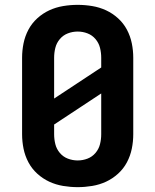

<svg xmlns="http://www.w3.org/2000/svg" viewBox="-20 -763 640 791"><path d="M300 8Q270 8 240 3Q210 -2 183 -14.5Q156 -27 133.5 -47.5Q111 -68 97 -94.5Q83 -121 77 -150.5Q71 -180 71 -210V-525Q71 -555 77 -584.5Q83 -614 97 -640.5Q111 -667 133.5 -687.5Q156 -708 183 -720.5Q210 -733 240 -738Q270 -743 300 -743Q330 -743 360 -738Q390 -733 417 -720.5Q444 -708 466.5 -687.5Q489 -667 503 -640.5Q517 -614 523 -584.5Q529 -555 529 -525V-210Q529 -180 523 -150.5Q517 -121 503 -94.5Q489 -68 466.5 -47.5Q444 -27 417 -14.5Q390 -2 360 3Q330 8 300 8ZM203 -357 397 -485V-525Q397 -546 392 -566Q387 -586 373.5 -602Q360 -618 340.5 -625.5Q321 -633 300 -633Q279 -633 259.5 -625.5Q240 -618 226.5 -602Q213 -586 208 -566Q203 -546 203 -525ZM300 -102Q321 -102 340.5 -109.5Q360 -117 373.5 -133Q387 -149 392 -169Q397 -189 397 -210V-378L203 -250V-210Q203 -189 208 -169Q213 -149 226.5 -133Q240 -117 259.5 -109.5Q279 -102 300 -102Z"/></svg>

Font: Iosevka SS04 XBd Ex
Style: Regular
Weight: 800
Width: 7
Monospace: yes
Designer: Belleve Invis
Foundry: Belleve Invis
Version: Version 19.0.0; ttfautohint (v1.8.4)